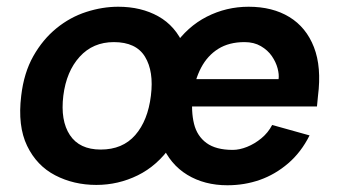

<svg xmlns="http://www.w3.org/2000/svg" viewBox="-20 -537 1007 570"><path d="M266 12Q199 12 144 -16.5Q89 -45 60.5 -104Q32 -163 43 -253Q51 -321 79 -370.5Q107 -420 147.5 -453Q188 -486 236 -501.5Q284 -517 331 -517Q399 -517 450 -488.5Q501 -460 526 -401.5Q551 -343 539 -253Q529 -163 488 -104Q447 -45 389 -16.5Q331 12 266 12ZM279 -93Q344 -93 381.5 -136Q419 -179 428 -253Q437 -325 410.5 -368.5Q384 -412 318 -412Q256 -412 216.5 -368.5Q177 -325 168 -253Q159 -179 187.5 -136Q216 -93 279 -93ZM655 13Q587 13 536 -18Q485 -49 460 -109Q435 -169 445 -253Q456 -341 496 -399.5Q536 -458 594 -487.5Q652 -517 718 -517Q789 -517 839 -486.5Q889 -456 912 -397Q935 -338 924 -252L921 -221H526L535 -302H807Q809 -316 804 -334.5Q799 -353 787 -370.5Q775 -388 754.5 -400Q734 -412 706 -412Q660 -412 628 -392Q596 -372 577 -336Q558 -300 552 -252Q547 -206 556 -169.5Q565 -133 593 -112.5Q621 -92 671 -92Q691 -92 713.5 -101Q736 -110 756 -126.5Q776 -143 788 -166L899 -135Q874 -85 835.5 -52Q797 -19 751.5 -3Q706 13 655 13Z"/></svg>

Font: Inclusive Sans SemiBold
Style: Italic
Weight: 600
Italic angle: -7°
Designer: Olivia King
Foundry: Olivia King
Version: Version 2.004